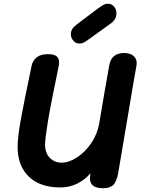

<svg xmlns="http://www.w3.org/2000/svg" viewBox="-20 -990 744 1014"><path d="M702 -657Q702 -649 701 -645L682 -537L666 -441L604 -75Q596 -31 578.5 -13.5Q561 4 524 4Q455 4 455 -48Q455 -57 456 -61L458 -75Q429 -41 388 -20.5Q347 0 299 0Q191 0 132 -57.5Q73 -115 73 -214Q73 -263 88.5 -350.5Q104 -438 147 -643Q153 -671 174 -687.5Q195 -704 233 -704Q264 -704 278 -693.5Q292 -683 292 -661Q292 -648 290 -641Q247 -434 232.5 -345.5Q218 -257 218 -225Q218 -182 243 -156.5Q268 -131 305 -131Q344 -131 386.5 -158.5Q429 -186 461.5 -233.5Q494 -281 504 -338L518 -421Q523 -448 531 -497.5Q539 -547 557 -645Q568 -710 636 -710Q667 -710 684.5 -695Q702 -680 702 -657ZM354 -810Q354 -837 383 -859L486 -937Q512 -956 524 -963Q536 -970 550 -970Q570 -970 582.5 -955Q595 -940 595 -919Q595 -886 561 -863L451 -784Q430 -769 421 -764.5Q412 -760 399 -760Q380 -760 367 -775.5Q354 -791 354 -810Z"/></svg>

Font: Mali
Style: Bold Italic
Weight: 700
Italic angle: -10°
Version: Version 1.000; ttfautohint (v1.6)